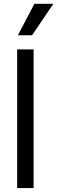

<svg xmlns="http://www.w3.org/2000/svg" viewBox="-20 -959 292 979"><path d="M151.4 0H67.4V-707H151.4ZM155.3 -939.5H252L143.6 -779.3H71.3Z"/></svg>

Font: Pretendard JP
Style: Regular
Weight: 400
Designer: Base glyphs from Inter by Rasmus Andersson; Hangeul glyphs from Noto Sans CJK(Source Han Sans) by Jang Soo-young and Kan
Foundry: Kil Hyung-jin
Version: Version 1.309